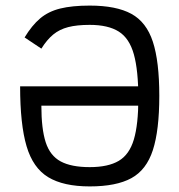

<svg xmlns="http://www.w3.org/2000/svg" viewBox="-20 -653 640 687"><path d="M301 -633Q396 -633 450 -603.5Q504 -574 527 -503.5Q550 -433 550 -310Q550 -187 527 -116Q504 -45 450 -15.5Q396 14 301 14Q207 14 152.5 -19Q98 -52 75 -130Q52 -208 52 -344H514V-275H128Q128 -192 143.5 -144Q159 -96 197 -75.5Q235 -55 301 -55Q367 -55 405 -77.5Q443 -100 459 -154Q475 -208 475 -301Q475 -401 459 -458.5Q443 -516 405 -540Q367 -564 301 -564Q255 -564 224 -556Q193 -548 170.5 -529.5Q148 -511 128 -479L68 -519Q94 -562 123.5 -587Q153 -612 195.5 -622.5Q238 -633 301 -633Z"/></svg>

Font: Victor Mono
Style: Regular
Weight: 400
Monospace: yes
Designer: Rune Bjørnerås
Version: Version 1.561;gftools[0.9.30]